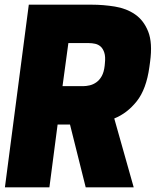

<svg xmlns="http://www.w3.org/2000/svg" viewBox="-20 -800 675 820"><path d="M334 -432Q348 -432 363 -435.5Q378 -439 391.5 -448.5Q405 -458 414.5 -475Q424 -492 427 -519L428 -530Q431 -558 425.5 -575Q420 -592 410 -601Q400 -610 386.5 -613Q373 -616 359 -616H272L247 -432ZM191 0H1L103 -780H372Q421 -780 470.5 -772Q520 -764 557 -738.5Q594 -713 613 -665Q632 -617 621 -536L618 -514Q605 -419 564 -367.5Q523 -316 468 -294L551 0H346L279 -268H226Z"/></svg>

Font: Tanohe Sans Black
Style: Italic
Weight: 900
Designer: Village Type and Design LLC & Cristiano Sobral
Foundry: Cooper Hewitt Smithsonian Design Museum
Version: Version 1.00;January 12, 2020;FontCreator 12.0.0.2547 64-bit